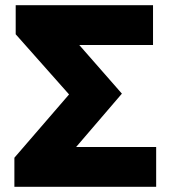

<svg xmlns="http://www.w3.org/2000/svg" viewBox="-20 -714 651 734"><path d="M446 -356 271 -152H577V0H35V-111L244 -353L40 -583V-694H565V-542H283Z"/></svg>

Font: Cantarell Extra Bold
Style: Regular
Weight: 800
Designer: Dave Crossland, Nikolaus Waxweiler, Florian Fecher, Jacques Le Bailly, Eben Sorkin, Alexei Vanyashin, Alexios Zavras, Em
Version: Version 0.303